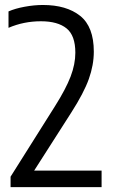

<svg xmlns="http://www.w3.org/2000/svg" viewBox="-20 -770 465 790"><path d="M23.5 0V-43L206.5 -333.5Q251 -404 270.5 -455Q290 -506 290 -553Q290 -624 253.8 -653.2Q217.5 -682.5 148.5 -682.5Q77.5 -682.5 15 -655.5V-723Q42 -735 81.2 -742.2Q120.5 -749.5 156.5 -749.5Q253.5 -749.5 309.8 -704.8Q366 -660 366 -557.5Q366 -502.5 345.5 -445Q325 -387.5 273 -306.5L120.5 -68H398V0Z"/></svg>

Font: Encode Sans Cnd
Style: Regular
Weight: 400
Width: 3
Designer: Multiple Designers
Foundry: Impallari Type
Version: Version 3.002; ttfautohint (v1.8.3) -l 8 -r 50 -G 200 -x 14 